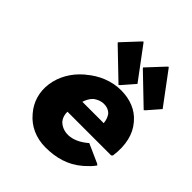

<svg xmlns="http://www.w3.org/2000/svg" viewBox="-232 -975 1138 1138"><g transform="rotate(45 337.5 -405.5)"><path d="M304 -324C310 -344 321 -366 338 -382C356 -396 378 -406 405 -406C429 -406 447 -398 462 -383C473 -368 481 -348 483 -324ZM506 -180C420 -105 342 -116 303 -157C289 -174 282 -197 283 -220H649L657 -227C671 -325 650 -402 606 -453L600 -460C558 -509 494 -535 418 -535C339 -535 264 -503 205 -452L203 -451L195 -444C139 -395 100 -329 90 -256C80 -184 101 -118 143 -69L149 -62C193 -10 260 22 340 22C429 22 508 0 574 -57L575 -58L583 -65C600 -80 618 -98 633 -119L627 -126ZM671 -630 525 -826 519 -833 511 -826 414 -722 420 -715 596 -546 604 -553ZM460 -630 314 -826 308 -833 300 -826 203 -722 209 -715 385 -546 393 -553Z"/></g></svg>

Font: Hussar Woodtype
Style: BlkObl
Weight: 900
Foundry: Cannot Into Space Fonts
Version: Version 1.07